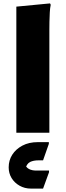

<svg xmlns="http://www.w3.org/2000/svg" viewBox="-20 -780 385 1128"><path d="M76 -741 274 -760 278 -752Q274 -734 272.5 -707Q271 -680 270.5 -652Q270 -624 270 -604V0H76ZM31 203Q31 162 52 129Q73 96 111.5 75.5Q150 55 203 55H267V65L233 162H206Q177 162 157 171.5Q137 181 127 216L124 180Q133 204 150.5 213Q168 222 192 222H268V232L233 328H162Q125 328 95 311Q65 294 48 266Q31 238 31 203Z"/></svg>

Font: Kufam ExtraBold
Style: Regular
Weight: 800
Designer: Wael Morcos, Artur Schmal
Foundry: Original Type
Version: Version 1.300; ttfautohint (v1.8.3)